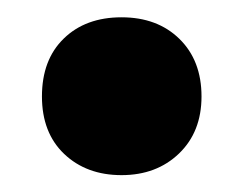

<svg xmlns="http://www.w3.org/2000/svg" viewBox="-20 -391 282 222"><path d="M120.5 -188.5Q80 -188.5 54.2 -213Q28.5 -237.5 28.5 -279.5Q28.5 -322 53.8 -346.5Q79 -371 120.5 -371Q162 -371 187.5 -346Q213 -321 213 -279.5Q213 -238.5 187 -213.5Q161 -188.5 120.5 -188.5Z"/></svg>

Font: Encode Sans Condensed
Style: Bold
Weight: 700
Width: 3
Designer: Multiple Designers
Foundry: Impallari Type
Version: Version 3.000; ttfautohint (v1.8.3) -l 8 -r 50 -G 200 -x 14 